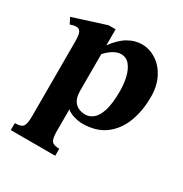

<svg xmlns="http://www.w3.org/2000/svg" viewBox="-149 -530 800 838"><g transform="rotate(30 251.0 -111.5)"><path d="M477.5 -236.3Q477.5 -166 455.8 -109.4Q434.1 -52.7 389.2 -19.5Q344.2 13.7 274.9 13.7Q255.4 13.7 232.2 6.6Q209 -0.5 196.3 -12.2V96.7Q196.3 136.7 206.3 147.9Q216.3 159.2 244.1 159.2V194.3H20V159.2Q51.8 159.2 61 146.5Q70.3 133.8 70.3 96.7V-280.3Q70.3 -314.9 63.7 -327.4Q57.1 -339.8 43.9 -339.8Q36.1 -339.8 28.3 -338.1Q20.5 -336.4 12.2 -333.5L-2.9 -363.3L161.1 -415.5H196.3V-334.5Q227.5 -377.9 261.2 -397.2Q294.9 -416.5 329.1 -416.5Q367.7 -416.5 401.6 -394.8Q435.5 -373 456.5 -332.5Q477.5 -292 477.5 -236.3ZM347.7 -191.4Q347.7 -226.6 340.1 -259.3Q332.5 -292 315.7 -313Q298.8 -334 271.5 -334Q255.4 -334 236.6 -323.7Q217.8 -313.5 196.3 -290.5V-105Q196.3 -66.4 215.1 -46.6Q233.9 -26.9 267.6 -26.9Q288.1 -26.9 306.4 -41.5Q324.7 -56.2 336.2 -92Q347.7 -127.9 347.7 -191.4Z"/></g></svg>

Font: Scheherazade New
Style: Bold
Weight: 700
Designer: SIL International
Foundry: SIL International
Version: Version 4.000